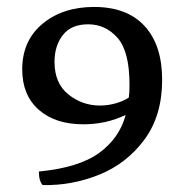

<svg xmlns="http://www.w3.org/2000/svg" viewBox="-20 -527 529 553"><path d="M447 -297Q447 -194 396 -125Q345 -56 266 -24Q187 8 103 6Q92 -5 92 -33Q207 -44 265.5 -86.5Q324 -129 342 -196Q286 -169 220 -169Q139 -169 91.5 -211Q44 -253 44 -327Q44 -410 102.5 -458.5Q161 -507 251 -507Q346 -507 396.5 -452Q447 -397 447 -297ZM351 -246Q353 -258 353 -283Q353 -379 318.5 -418Q284 -457 234 -457Q185 -457 161 -426Q137 -395 137 -349Q137 -287 177 -255Q217 -223 268 -223Q291 -223 313.5 -229.5Q336 -236 351 -246Z"/></svg>

Font: Vollkorn SC
Style: Regular
Weight: 400
Designer: Friedrich Althausen
Foundry: Friedrich Althausen
Version: Version 4.015